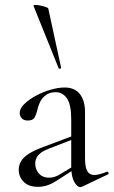

<svg xmlns="http://www.w3.org/2000/svg" viewBox="-20 -751 461 779"><path d="M314 6Q310 8 306 8Q293 8 281 -13.5Q269 -35 269 -76V-265Q269 -327 251.5 -352Q234 -377 206 -377Q181 -377 165 -364.5Q149 -352 141.5 -335Q134 -318 131 -303Q128 -289 121 -275.5Q114 -262 93 -262Q76 -262 68 -271.5Q60 -281 60 -292Q60 -311 78.5 -329Q97 -347 125.5 -362.5Q154 -378 185.5 -387Q217 -396 242 -396Q283 -396 304 -369.5Q325 -343 325 -295V-108Q325 -73 334 -57Q343 -41 363 -41Q381 -41 413 -54Q418 -56 420 -50.5Q422 -45 417 -43ZM134 7Q96 7 76 -13.5Q56 -34 56 -62Q56 -82 66.5 -98.5Q77 -115 100 -129Q123 -143 159 -156L279 -201L282 -188L176 -147Q158 -140 146 -131Q134 -122 128.5 -111Q123 -100 123 -87Q123 -64 138 -47Q153 -30 179 -30Q189 -30 200 -33Q211 -36 227 -46L290 -84L292 -71L218 -23Q194 -7 174.5 0Q155 7 134 7ZM116 -727Q115 -731 123.5 -731Q132 -731 144 -728.5Q156 -726 166 -722.5Q176 -719 176 -716L228 -476Q229 -474 224 -472.5Q219 -471 218 -474Z"/></svg>

Font: Cormorant Garamond Light
Style: Regular
Weight: 400
Version: Version 4.001